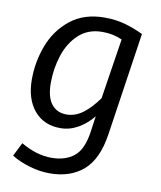

<svg xmlns="http://www.w3.org/2000/svg" viewBox="-84 -605 741 886"><g transform="rotate(10 286.5 -162.0)"><path d="M517 -493 445 -10Q427 109 366 161.5Q305 214 209 214Q162 214 114.5 200Q67 186 29 163L61 99Q134 142 205 142Q268 142 309.5 109.5Q351 77 363 -11L373 -82Q342 -44 303 -22Q264 0 221 0Q143 0 98 -54Q53 -108 53 -199Q53 -282 82.5 -359.5Q112 -437 175.5 -487.5Q239 -538 335 -538Q385 -538 428 -526.5Q471 -515 517 -493ZM142 -198Q142 -132 167.5 -99.5Q193 -67 238 -67Q279 -67 315 -94Q351 -121 385 -169L429 -452Q406 -462 384.5 -466.5Q363 -471 336 -471Q270 -471 226.5 -431Q183 -391 162.5 -328.5Q142 -266 142 -198Z"/></g></svg>

Font: FiraGO Book
Style: Italic
Weight: 350
Italic angle: -8°
Designer: bBox Type GmbH
Foundry: bBox Type GmbH
Version: Version 1.001